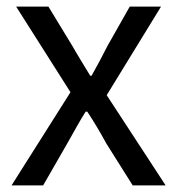

<svg xmlns="http://www.w3.org/2000/svg" viewBox="-20 -563 538 583"><path d="M111 0 184 -127C203 -160 221 -194 240 -224H245C265 -194 285 -160 303 -127L383 0H483L304 -274L469 -543H374L306 -423C291 -393 275 -363 258 -333H254C236 -363 217 -393 200 -423L127 -543H29L194 -283L15 0Z"/></svg>

Font: Kinto Sans
Style: Regular
Weight: 400
Designer: Authors: Ryoko NISHIZUKA  (kana & ideographs); Paul D. Hunt (Latin, Greek & Cyrillic); Wenlong ZHANG  (bopomofo); Sandol
Foundry: Adobe Systems Incorporated, ookami Inc.
Version: Version 0.001